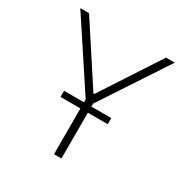

<svg xmlns="http://www.w3.org/2000/svg" viewBox="-167 -863 965 1000"><g transform="rotate(30 315.5 -363.5)"><path d="M31.2 -727.3 293 -329.9V-312.1H173.3V-275.2H293V0H337.7V-275.2H457.4V-312.1H337.7V-329.9L599.4 -727.3H546.9L317.8 -376.4H312.9L83.8 -727.3Z"/></g></svg>

Font: Karasuma Gothic
Style: Thin
Weight: 200
Designer: Rasmus Andersson / Ryoko Ishizuka
Foundry: rsms
Version: Version 1.00